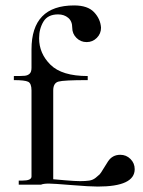

<svg xmlns="http://www.w3.org/2000/svg" viewBox="-20 -680 527 707"><path d="M176 -347V-20Q186 -19 221.5 -16Q257 -13 275 -13Q295 -13 308.5 -15Q322 -17 332.5 -25.5Q343 -34 347 -38Q351 -42 362 -60.5Q373 -79 378 -86Q394 -110 423 -110Q445 -110 460.5 -94.5Q476 -79 476 -57Q476 7 340 7Q311 7 243.5 1.5Q176 -4 160 -4Q140 -4 131 0H49V-15H62Q96 -15 96 -30V-347Q96 -373 83.5 -379Q71 -385 31 -385V-400Q60 -400 71 -401Q82 -402 89 -408.5Q96 -415 96 -430V-498Q96 -660 253 -660Q303 -660 326.5 -635Q350 -610 352 -578Q352 -556 336.5 -540.5Q321 -525 299 -525Q277 -525 261.5 -540.5Q246 -556 246 -578Q246 -602 231 -614.5Q216 -627 194 -627Q156 -627 140 -600.5Q124 -574 124 -539Q124 -483 166 -441.5Q208 -400 303 -400V-385Q214 -385 195 -379.5Q176 -374 176 -347Z"/></svg>

Font: kawoszeh
Style: Medium
Weight: 500
Version: Version 000.030